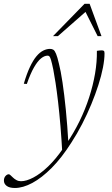

<svg xmlns="http://www.w3.org/2000/svg" viewBox="-96 -700 574 980"><path d="M41 -271.5 25.5 -272.5Q40.5 -324 56.8 -358.2Q73 -392.5 90 -412.8Q107 -433 124.8 -441.8Q142.5 -450.5 159 -450.5Q169.5 -450.5 176.5 -446Q183.5 -441.5 190.2 -425.2Q197 -409 205 -374Q214 -339.5 223 -279.8Q232 -220 240 -139.8Q248 -59.5 253.5 37L222 81Q218 8.5 212.5 -57.5Q207 -123.5 200.5 -179.2Q194 -235 187.5 -277.5Q181 -320 176 -345Q169 -378.5 164.5 -393.5Q160 -408.5 156.2 -412.2Q152.5 -416 147 -416Q131 -416 113.5 -402Q96 -388 77.8 -356.5Q59.5 -325 41 -271.5ZM228 55 243 33.5Q280.5 -21.5 309.8 -81.2Q339 -141 359 -202.8Q379 -264.5 389.2 -324.5Q399.5 -384.5 398.5 -440.5Q404.5 -441.5 410.8 -442.2Q417 -443 422 -443Q431 -443 434.2 -440.2Q437.5 -437.5 437.5 -427.5Q437.5 -396.5 429.5 -355.2Q421.5 -314 406.2 -266.2Q391 -218.5 370 -167.8Q349 -117 323.2 -67Q297.5 -17 267.5 29Q218.5 106 167.8 157Q117 208 69 233.8Q21 259.5 -20 259.5Q-48 259.5 -62 248.8Q-76 238 -76 222Q-76 207.5 -68 198.5Q-60 189.5 -51 189.5Q-47.5 189.5 -42.2 194.5Q-37 199.5 -29.5 206.5Q-22.5 213.5 -12 219.2Q-1.5 225 11 225Q38.5 225 74.2 206.2Q110 187.5 149.5 149.8Q189 112 228 55ZM174.5 -515.5 335.5 -680.5H361.5L422 -515.5H402.5L334 -652H355L199.5 -515.5Z"/></svg>

Font: Newsreader 16pt 16pt ExtraLight
Style: Italic
Weight: 250
Italic angle: -17°
Version: Version 1.003